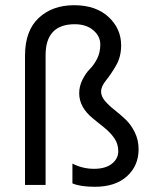

<svg xmlns="http://www.w3.org/2000/svg" viewBox="-20 -710 581 737"><path d="M512 -137Q512 -74 467.5 -33.5Q423 7 344 7Q289 7 258 -6V-82Q297 -62 341 -62Q385 -62 409.5 -81.5Q434 -101 434 -129.5Q434 -158 418.5 -180Q403 -202 381 -219.5Q359 -237 337 -255Q284 -298 284 -352Q284 -379 296.5 -404Q309 -429 324.5 -444.5Q340 -460 352.5 -484Q365 -508 365 -539.5Q365 -571 338 -594Q311 -617 267 -617Q155 -617 155 -498V0H76V-496Q76 -592 128.5 -641Q181 -690 264.5 -690Q348 -690 396.5 -645Q445 -600 445 -536Q445 -492 425.5 -458.5Q406 -425 387 -401.5Q368 -378 368 -359Q368 -340 383 -322.5Q398 -305 419 -288.5Q440 -272 461 -252.5Q482 -233 497 -203Q512 -173 512 -137Z"/></svg>

Font: Hind Vadodara
Style: Regular
Weight: 400
Designer: Hitesh Malaviya
Foundry: Indian Type Foundry
Version: Version 0.702;PS 1.0;hotconv 1.0.81;makeotf.lib2.5.63406